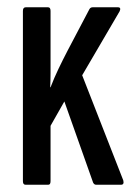

<svg xmlns="http://www.w3.org/2000/svg" viewBox="-20 -508 366 528"><path d="M50 0Q43 0 43 -10V-478Q43 -488 51 -488H112Q119 -488 119 -478V-384Q119 -365 119 -345.5Q119 -326 119 -307Q119 -288 118 -268H119Q129 -294 141 -319Q153 -344 166 -369L226 -483Q229 -488 235 -488H304Q314 -488 309 -477L206 -301L319 -12Q322 0 313 0H244Q239 0 236 -6L157 -229L119 -162V-10Q119 0 113 0Z"/></svg>

Font: Sofia Sans Extra Condensed Medium
Style: Regular
Weight: 500
Version: Version 4.100